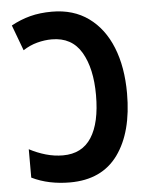

<svg xmlns="http://www.w3.org/2000/svg" viewBox="-53 -768 635 822"><g transform="rotate(-5 265.0 -357.5)"><path d="M215 10Q170 10 129 1.5Q88 -7 51 -25V-147Q85 -129 121.5 -118.5Q158 -108 195 -108Q277 -108 317.5 -171Q358 -234 358 -353Q358 -468 317 -537.5Q276 -607 190 -607Q159 -607 127 -598.5Q95 -590 66 -571L25 -681Q65 -703 107 -714Q149 -725 201 -725Q293 -725 358 -678Q423 -631 457 -546.5Q491 -462 491 -349Q491 -182 421.5 -86Q352 10 215 10Z"/></g></svg>

Font: Noto Sans Mono Condensed
Style: Bold
Weight: 700
Width: 3
Designer: Monotype Design Team
Foundry: Monotype Imaging Inc.
Version: Version 2.014